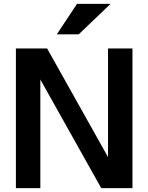

<svg xmlns="http://www.w3.org/2000/svg" viewBox="-20 -970 765 990"><path d="M62 0V-720H223L574 -94L537 -85V-720H663V0H502L151 -626L188 -635V0ZM386 -793H273L377 -950H550Z"/></svg>

Font: Instrument Sans SemiBold
Style: Regular
Weight: 600
Designer: Rodrigo Fuenzalida
Foundry: fragTYPE
Version: Version 1.000;gftools[0.9.28]